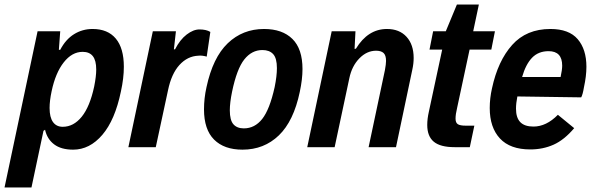

<svg xmlns="http://www.w3.org/2000/svg" viewBox="-56 -650 2627 848"><path d="M110 -512H210L204 -430H210Q234 -476 271 -499Q308 -522 353 -522Q420 -522 455.5 -479.5Q491 -437 491 -355Q491 -305 478 -246Q452 -120 396 -54.5Q340 11 267 11Q214 11 183 -12.5Q152 -36 143 -77L136 -72L83 178H-36ZM360 -268Q369 -313 369 -343Q369 -383 354 -402Q339 -421 309 -421Q262 -421 225.5 -374.5Q189 -328 172 -247Q163 -205 163 -173Q163 -132 178 -111Q193 -90 221 -90Q269 -90 305 -134.5Q341 -179 360 -268Z M619 -512H721L712 -432H717Q739 -475 768.5 -497.5Q798 -520 825 -520Q855 -520 873 -509L857 -400Q835 -406 820 -404Q772 -402 736.5 -363Q701 -324 686 -251L632 0H511Z M845 -167Q845 -216 856 -265Q884 -396 950 -459Q1016 -522 1110 -522Q1191 -522 1235.5 -478Q1280 -434 1280 -345Q1280 -300 1268 -244Q1241 -115 1175.5 -52Q1110 11 1015 11Q934 11 889.5 -33.5Q845 -78 845 -167ZM1157 -265Q1167 -314 1167 -349Q1167 -393 1150.5 -411Q1134 -429 1103 -429Q1056 -429 1023 -387.5Q990 -346 969 -245Q959 -196 959 -163Q959 -119 975 -101Q991 -83 1021 -83Q1069 -83 1102 -124.5Q1135 -166 1157 -265Z M1409 -512H1514L1510 -434L1516 -435Q1569 -522 1653 -522Q1708 -522 1739.5 -487.5Q1771 -453 1771 -394Q1771 -369 1765 -342L1693 0H1572L1644 -340Q1649 -367 1649 -381Q1649 -406 1638 -416Q1627 -426 1605 -426Q1564 -426 1531 -392Q1498 -358 1487 -305L1422 0H1301Z M1831 -98Q1831 -125 1838 -156L1897 -431H1841L1857 -512H1913L1962 -630H2059L2034 -512H2130L2114 -431H2018L1963 -174Q1956 -145 1956 -126Q1956 -108 1966 -101.5Q1976 -95 2001 -95H2039L2019 0H1952Q1889 0 1860 -24Q1831 -48 1831 -98Z M2534 -355Q2534 -314 2523 -264Q2518 -233 2511 -220L2229 -224Q2223 -194 2223 -170Q2223 -130 2242 -110.5Q2261 -91 2300 -91Q2357 -91 2408 -143L2480 -84Q2436 -32 2389 -11Q2342 10 2286 10Q2197 10 2152 -38.5Q2107 -87 2107 -173Q2107 -216 2117 -260Q2143 -381 2206 -451.5Q2269 -522 2375 -522Q2457 -522 2495.5 -477Q2534 -432 2534 -355ZM2250 -310H2420Q2427 -342 2427 -360Q2427 -424 2367 -424Q2322 -424 2294 -395Q2266 -366 2250 -310Z"/></svg>

Font: Decalotype SemiBold Italic
Style: Regular
Weight: 600
Italic angle: -12°
Designer: Alfredo Marco Pradil
Foundry: Alfredo Marco Pradil
Version: Version 1.0